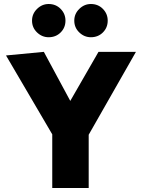

<svg xmlns="http://www.w3.org/2000/svg" viewBox="-20 -939 709 959"><path d="M434 -919Q470 -919 494 -894.5Q518 -870 518 -836Q518 -801 494 -777Q470 -753 434 -753Q401 -753 376 -777Q351 -801 351 -836Q351 -870 376 -894.5Q401 -919 434 -919ZM223 -919Q259 -919 283 -894.5Q307 -870 307 -836Q307 -801 283 -777Q259 -753 223 -753Q190 -753 165 -777Q140 -801 140 -836Q140 -870 165 -894.5Q190 -919 223 -919ZM241 0V-268L10 -662L199 -680L331 -435L472 -680H659L423 -266V0Z"/></svg>

Font: Palanquin Dark
Style: Bold
Weight: 700
Designer: Pria Ravichandran
Version: Version 1.000